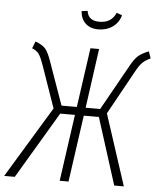

<svg xmlns="http://www.w3.org/2000/svg" viewBox="-75 -925 806 975"><g transform="rotate(5 327.5 -437.5)"><path d="M672 -659Q647 -648 631 -632.5Q615 -617 596 -581L475 -362L593 0H544L436 -340H359L311 0H266L314 -340H239L37 0H-17L203 -363L128 -578Q113 -620 102 -634.5Q91 -649 68 -658L82 -694Q117 -681 132.5 -664Q148 -647 164 -601L242 -381H320L363 -684H407L365 -381H439L565 -606Q586 -646 605.5 -663.5Q625 -681 660 -694ZM302 -868 332 -872Q336 -846 352 -834Q368 -822 396 -822Q458 -822 480 -875L508 -865Q498 -827 467 -805Q436 -783 394 -783Q353 -783 328.5 -806Q304 -829 302 -868Z"/></g></svg>

Font: Fira Sans Extra Condensed ExtraLight
Style: Italic
Weight: 275
Width: 3
Italic angle: -8°
Designer: Carrois Corporate & Edenspiekermann AG
Foundry: Carrois Corporate GbR & Edenspiekermann AG
Version: Version 4.203